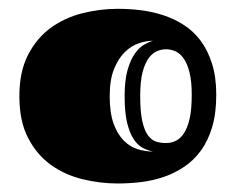

<svg xmlns="http://www.w3.org/2000/svg" viewBox="-20 -735 540 440"><path d="M250 -314.5Q209 -314.5 168.5 -324.5Q127.9 -334.5 95.9 -357.7Q64 -380.9 44.2 -419.2Q24.4 -457.5 24.4 -514.6Q24.4 -570.8 44.2 -609.1Q64 -647.5 95.9 -670.9Q127.9 -694.3 168.5 -704.6Q209 -714.8 250 -714.8Q275.4 -714.8 301.8 -711.7Q328.1 -708.5 353.3 -700.4Q378.4 -692.4 400.6 -678.2Q422.9 -664.1 439.5 -642.1Q456.1 -620.1 465.8 -589.4Q475.6 -558.6 475.6 -517.6Q475.6 -475.1 466.1 -443.4Q456.5 -411.6 439.9 -389.2Q423.3 -366.7 401.1 -352.1Q378.9 -337.4 354 -329.1Q329.1 -320.8 302.2 -317.6Q275.4 -314.5 250 -314.5ZM360.4 -407.2Q372.1 -407.2 382.6 -412.1Q393.1 -417 401.4 -429.4Q409.7 -441.9 414.6 -463.1Q419.4 -484.4 419.4 -517.6Q419.4 -548.8 414.3 -569.1Q409.2 -589.4 400.9 -601.1Q392.6 -612.8 382.1 -617.4Q371.6 -622.1 360.4 -622.1Q351.6 -622.1 341.3 -618.4Q331.1 -614.7 322 -603.5Q313 -592.3 307.1 -571Q301.3 -549.8 301.3 -514.6Q301.3 -479.5 305.9 -458.3Q310.5 -437 318.6 -425.5Q326.7 -414.1 337.4 -410.6Q348.1 -407.2 360.4 -407.2ZM330.6 -387.7Q318.4 -390.1 306.6 -396.5Q294.9 -402.8 285.9 -416.7Q276.9 -430.7 271.2 -454.1Q265.6 -477.5 265.6 -514.6Q265.6 -551.8 272.5 -575.2Q279.3 -598.6 289.3 -612.5Q299.3 -626.5 310.5 -632.8Q321.8 -639.2 330.6 -641.6Q315.9 -641.6 298.6 -636Q281.2 -630.4 266.4 -616Q251.5 -601.6 241.5 -577.1Q231.4 -552.7 231.4 -514.6Q231.4 -476.6 240.2 -452.1Q249 -427.7 263.2 -413.3Q277.3 -398.9 294.9 -393.3Q312.5 -387.7 330.6 -387.7Z"/></svg>

Font: Fascinate Inline
Style: Regular
Weight: 900
Designer: Astigmatic (AOETI)
Foundry: Astigmatic (AOETI)
Version: Version 1.000